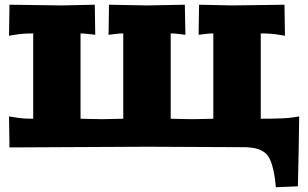

<svg xmlns="http://www.w3.org/2000/svg" viewBox="-20 -621 1300 810"><path d="M18.1 -129.9 42 -126Q73.2 -120.1 120.1 -120.1V-480Q73.2 -480 42 -474.1L18.1 -470.2L20 -601.1L240.2 -598.1L379.9 -601.1L381.8 -474.1L357.9 -477.1Q332 -480 319.8 -480V-120.1Q328.1 -120.1 362.8 -119.1Q397.5 -118.2 411.1 -118.2L500 -120.1V-480Q484.4 -480 461.9 -477.1L438 -474.1L439.9 -601.1L600.1 -598.1L759.8 -601.1L762.2 -474.1L737.8 -477.1Q719.7 -480 700.2 -480V-120.1Q708 -120.1 742.7 -119.1Q777.3 -118.2 791 -118.2Q804.7 -118.2 838.4 -119.1Q872.1 -120.1 879.9 -120.1V-480Q861.3 -480 841.8 -477.1L817.9 -474.1L819.8 -601.1L960 -598.1L1180.2 -601.1L1182.1 -470.2L1158.2 -474.1Q1127 -480 1080.1 -480V-120.1Q1186.5 -120.1 1217.8 -126L1242.2 -129.9Q1241.7 -107.9 1241.2 -64.5Q1240.7 -21 1240.2 1L1236.8 165L1144 168.9Q1140.1 127.4 1134.3 100.3Q1128.4 73.2 1119.9 53.5Q1111.3 33.7 1097.2 22.9Q1083 12.2 1065.2 6.8Q1047.4 1.5 1020 0L600.1 -2L20 1Z"/></svg>

Font: Zantroke
Style: Regular
Weight: 500
Foundry: gluk
Version: Version 0.36